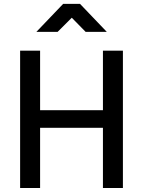

<svg xmlns="http://www.w3.org/2000/svg" viewBox="-20 -941 716 961"><path d="M80.7 0V-687.5H180.7V-389.3H495.2V-687.5H595.2V0H495.2V-301.4H180.7V0ZM162 -781.4 296 -921.5H380.6L514.6 -781.4H408.7L339.3 -852.3L268.3 -781.4Z"/></svg>

Font: Titillium Web SemiBold
Style: Regular
Weight: 600
Designer: Mohamed Gaber, Accademia di Belle Arti di Urbino
Foundry: Kief Type Foundry, Accademia di Belle Arti di Urbino
Version: Version 3.000; ttfautohint (v1.8.4)